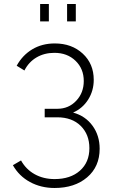

<svg xmlns="http://www.w3.org/2000/svg" viewBox="-20 -938 568 967"><path d="M182.1 -830.1V-918H226.1V-830.1ZM317.9 -830.1V-918H361.8V-830.1ZM254.9 8.8Q186.5 8.8 131.1 -21.2Q75.7 -51.3 44.9 -106L85.9 -129.9Q110.8 -85 154.8 -60.5Q198.7 -36.1 254.9 -36.1Q335 -36.1 382.6 -78.4Q430.2 -120.6 430.2 -191.9Q430.2 -260.7 386.5 -304Q342.8 -347.2 268.1 -347.2H205.1V-390.1H269Q325.7 -390.1 363.8 -430.4Q401.9 -470.7 401.9 -529.8Q401.9 -591.8 360.4 -631.8Q318.8 -671.9 253.9 -671.9Q203.1 -671.9 163.8 -648.7Q124.5 -625.5 103 -583L64 -606.9Q93.3 -660.2 142.6 -689.7Q191.9 -719.2 255.9 -719.2Q341.3 -719.2 396.7 -668Q452.1 -616.7 452.1 -536.1Q452.1 -481 424.1 -436.5Q396 -392.1 348.1 -371.1Q410.2 -354 446 -304.7Q481.9 -255.4 481.9 -189Q481.9 -98.6 418.9 -44.9Q356 8.8 254.9 8.8Z"/></svg>

Font: Rawline Light
Style: Regular
Weight: 300
Designer: Matt McInerney, Pablo Impallari, Rodrigo Fuenzalida
Foundry: Matt McInerney, Pablo Impallari, Rodrigo Fuenzalida
Version: Version 4.020;PS 004.020;hotconv 1.0.88;makeotf.lib2.5.64775